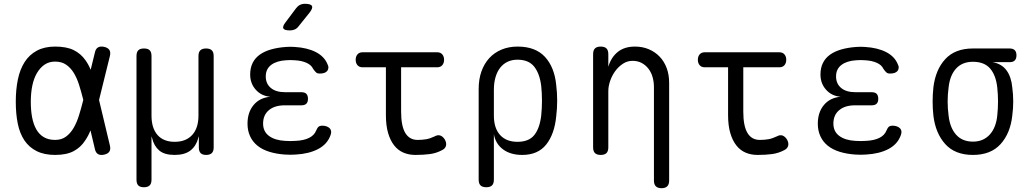

<svg xmlns="http://www.w3.org/2000/svg" viewBox="-20 -805 5440 1010"><path d="M558 -40Q563 -20 555.5 -8Q548 4 528 8.5Q508 13 495.5 5.5Q483 -2 479 -22L456 -119Q444 -89 428 -66Q405 -30 367.5 -10Q330 10 270 10Q213 10 173 -10Q133 -30 108.5 -66.5Q84 -103 73.5 -154.5Q63 -206 63 -270Q63 -334 74 -387Q85 -440 109.5 -478.5Q134 -517 174 -538.5Q214 -560 270 -560Q330 -560 367.5 -541.5Q405 -523 429 -489Q445 -467 457 -438L479 -528Q483 -548 495.5 -555.5Q508 -563 528 -558.5Q548 -554 555.5 -542Q563 -530 558 -510L501 -279ZM418 -280 417 -284Q407 -324 395.5 -360Q384 -396 367.5 -422.5Q351 -449 327.5 -465Q304 -481 270 -481Q238 -481 214.5 -465Q191 -449 174.5 -421Q158 -393 150 -354.5Q142 -316 142 -270Q142 -224 149 -187.5Q156 -151 171 -124.5Q186 -98 210.5 -83.5Q235 -69 270 -69Q304 -69 327.5 -86.5Q351 -104 367.5 -132.5Q384 -161 395.5 -198Q407 -235 417 -275Z M737 180Q717 180 707.5 170.5Q698 161 698 140V-510Q698 -531 707.5 -540.5Q717 -550 737.5 -550Q758 -550 767.5 -540.5Q777 -531 777 -510V-197Q777 -131 808.5 -95Q840 -59 899 -59Q958 -59 991 -95Q1024 -131 1024 -197V-510Q1024 -531 1034 -540.5Q1044 -550 1064 -550Q1084 -550 1094 -540.5Q1104 -531 1104 -510V-29Q1104 -9 1094 0.5Q1084 10 1064.5 10Q1045 10 1035.5 0.5Q1026 -9 1026 -29V-88Q1025 -88 1023 -79Q1012 -37 982 -13.5Q952 10 898.5 10Q845 10 817.5 -13.5Q790 -37 780 -79Q778 -88 777.5 -88Q777 -88 777 -78V140Q777 161 767 170.5Q757 180 737 180Z M1702 -469Q1708 -458 1707.5 -448.5Q1707 -439 1701.5 -432Q1696 -425 1686 -421.5Q1676 -418 1662 -418Q1657 -418 1652.5 -419Q1648 -420 1644 -423Q1640 -426 1636 -431Q1632 -436 1627 -443Q1618 -463 1592.5 -474.5Q1567 -486 1531 -488Q1519 -489 1507.5 -489Q1496 -489 1484 -488Q1435 -485 1406.5 -463.5Q1378 -442 1378 -403Q1378 -365 1404.5 -342.5Q1431 -320 1480 -320H1565Q1583 -320 1591.5 -311.5Q1600 -303 1600 -285Q1600 -268 1591.5 -259.5Q1583 -251 1565 -251H1478Q1425 -251 1394.5 -225.5Q1364 -200 1364 -155Q1364 -113 1395 -90Q1426 -67 1479 -64Q1493 -63 1507.5 -63Q1522 -63 1536 -64Q1578 -66 1605.5 -79.5Q1633 -93 1643 -118Q1646 -125 1649 -130Q1652 -135 1655.5 -138Q1659 -141 1664 -142.5Q1669 -144 1674 -144Q1688 -144 1698.5 -140Q1709 -136 1715 -129.5Q1721 -123 1722 -113.5Q1723 -104 1718 -92Q1701 -46 1653.5 -21Q1606 4 1536 8Q1522 9 1507.5 9Q1493 9 1479 8Q1434 5 1397 -6.5Q1360 -18 1334.5 -38.5Q1309 -59 1295.5 -88.5Q1282 -118 1282 -154Q1282 -214 1314 -252.5Q1346 -291 1402 -296Q1355 -300 1325.5 -333Q1296 -366 1296 -413Q1296 -448 1309 -474Q1322 -500 1346.5 -517.5Q1371 -535 1406 -545Q1441 -555 1484 -558Q1496 -559 1507.5 -559Q1519 -559 1531 -558Q1596 -554 1640.5 -531.5Q1685 -509 1702 -469ZM1551 -667Q1542 -655 1530.5 -650Q1519 -645 1505 -645Q1476 -645 1470.5 -655.5Q1465 -666 1483 -689L1537 -761Q1546 -773 1557.5 -779Q1569 -785 1584 -785Q1615 -785 1621 -773.5Q1627 -762 1608 -738Z M2280 -530Q2297 -530 2306.5 -519Q2316 -508 2316 -490.5Q2316 -473 2306.5 -462Q2297 -451 2280 -451H2090V-218Q2090 -142 2112 -105.5Q2134 -69 2177 -69Q2201 -69 2221.5 -72.5Q2242 -76 2265 -87Q2283 -97 2296.5 -92Q2310 -87 2320 -71Q2330 -53 2326 -38Q2322 -23 2305 -15Q2275 1 2241.5 5.5Q2208 10 2165 10Q2131 10 2102.5 -2Q2074 -14 2053.5 -40Q2033 -66 2021.5 -105.5Q2010 -145 2010 -200V-451H1887Q1870 -451 1860.5 -462Q1851 -473 1851 -490.5Q1851 -508 1860.5 -519Q1870 -530 1887 -530Z M2538 180Q2518 180 2508 170.5Q2498 161 2498 140V-337Q2498 -388 2512.5 -429Q2527 -470 2553.5 -499Q2580 -528 2618 -544Q2656 -560 2703 -560Q2797 -560 2847 -505.5Q2897 -451 2906 -357Q2911 -317 2911 -275.5Q2911 -234 2906 -194Q2897 -100 2853.5 -45Q2810 10 2727 10Q2666 10 2626.5 -19Q2587 -48 2578 -99V140Q2578 161 2568 170.5Q2558 180 2538 180ZM2702 -59Q2762 -59 2790.5 -94.5Q2819 -130 2827 -197Q2831 -236 2831 -275.5Q2831 -315 2827 -353Q2819 -418 2790 -454.5Q2761 -491 2702 -491Q2673 -491 2650 -480Q2627 -469 2611 -448.5Q2595 -428 2586.5 -398.5Q2578 -369 2578 -333V-197Q2578 -131 2610.5 -95Q2643 -59 2702 -59Z M3180 -326V-30Q3180 -9 3170 0.5Q3160 10 3140 10Q3120 10 3110 0.5Q3100 -9 3100 -30V-520Q3100 -541 3110 -550.5Q3120 -560 3140 -560Q3160 -560 3170 -550.5Q3180 -541 3180 -520V-454Q3195 -504 3230 -532Q3265 -560 3320 -560Q3360 -560 3393 -546Q3426 -532 3450 -507Q3474 -482 3487 -447Q3500 -412 3500 -369V145Q3500 165 3490 175Q3480 185 3460 185Q3440 185 3430 175Q3420 165 3420 145V-347Q3420 -374 3413 -399Q3406 -424 3391.5 -443Q3377 -462 3356 -473.5Q3335 -485 3307 -485Q3280 -485 3256.5 -469.5Q3233 -454 3216 -430.5Q3199 -407 3189.5 -379Q3180 -351 3180 -326Z M4080 -530Q4097 -530 4106.5 -519Q4116 -508 4116 -490.5Q4116 -473 4106.5 -462Q4097 -451 4080 -451H3890V-218Q3890 -142 3912 -105.5Q3934 -69 3977 -69Q4001 -69 4021.5 -72.5Q4042 -76 4065 -87Q4083 -97 4096.5 -92Q4110 -87 4120 -71Q4130 -53 4126 -38Q4122 -23 4105 -15Q4075 1 4041.5 5.5Q4008 10 3965 10Q3931 10 3902.5 -2Q3874 -14 3853.5 -40Q3833 -66 3821.5 -105.5Q3810 -145 3810 -200V-451H3687Q3670 -451 3660.5 -462Q3651 -473 3651 -490.5Q3651 -508 3660.5 -519Q3670 -530 3687 -530Z M4702 -469Q4708 -458 4707.5 -448.5Q4707 -439 4701.5 -432Q4696 -425 4686 -421.5Q4676 -418 4662 -418Q4657 -418 4652.5 -419Q4648 -420 4644 -423Q4640 -426 4636 -431Q4632 -436 4627 -443Q4618 -463 4592.5 -474.5Q4567 -486 4531 -488Q4519 -489 4507.5 -489Q4496 -489 4484 -488Q4435 -485 4406.5 -463.5Q4378 -442 4378 -403Q4378 -365 4404.5 -342.5Q4431 -320 4480 -320H4565Q4583 -320 4591.5 -311.5Q4600 -303 4600 -285Q4600 -268 4591.5 -259.5Q4583 -251 4565 -251H4478Q4425 -251 4394.5 -225.5Q4364 -200 4364 -155Q4364 -113 4395 -90Q4426 -67 4479 -64Q4493 -63 4507.5 -63Q4522 -63 4536 -64Q4578 -66 4605.5 -79.5Q4633 -93 4643 -118Q4646 -125 4649 -130Q4652 -135 4655.5 -138Q4659 -141 4664 -142.5Q4669 -144 4674 -144Q4688 -144 4698.5 -140Q4709 -136 4715 -129.5Q4721 -123 4722 -113.5Q4723 -104 4718 -92Q4701 -46 4653.5 -21Q4606 4 4536 8Q4522 9 4507.5 9Q4493 9 4479 8Q4434 5 4397 -6.5Q4360 -18 4334.5 -38.5Q4309 -59 4295.5 -88.5Q4282 -118 4282 -154Q4282 -214 4314 -252.5Q4346 -291 4402 -296Q4355 -300 4325.5 -333Q4296 -366 4296 -413Q4296 -448 4309 -474Q4322 -500 4346.5 -517.5Q4371 -535 4406 -545Q4441 -555 4484 -558Q4496 -559 4507.5 -559Q4519 -559 4531 -558Q4596 -554 4640.5 -531.5Q4685 -509 4702 -469Z M5291 -478H5202Q5250 -469 5275 -434.5Q5300 -400 5305 -345Q5310 -308 5310 -271Q5310 -234 5305 -197Q5295 -104 5243.5 -47Q5192 10 5098 10Q5004 10 4952.5 -47Q4901 -104 4890 -197Q4886 -234 4886 -271Q4886 -308 4890 -345Q4901 -438 4952.5 -494Q5004 -550 5098 -550H5291Q5309 -550 5318 -541Q5327 -532 5327 -514Q5327 -496 5318 -487Q5309 -478 5291 -478ZM5098 -60Q5126 -60 5148 -69.5Q5170 -79 5186.5 -97Q5203 -115 5213 -140.5Q5223 -166 5226 -197Q5230 -234 5230 -271Q5230 -308 5226 -345Q5219 -409 5188.5 -444.5Q5158 -480 5098 -480Q5042 -480 5009.5 -444.5Q4977 -409 4970 -345Q4965 -308 4965 -271Q4965 -234 4970 -197Q4977 -133 5009.5 -96.5Q5042 -60 5098 -60Z"/></svg>

Font: Maple Mono NL Light
Style: Regular
Weight: 300
Monospace: yes
Designer: subframe7536
Version: Version 7.000